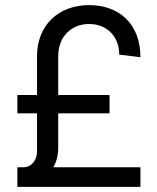

<svg xmlns="http://www.w3.org/2000/svg" viewBox="-20 -732 616 752"><path d="M125 -512V-360H48V-288H125V-138C125 -104 102 -77 74 -77H48V0H530V-77H189C201 -98 208 -124 208 -153V-288H409V-360H208V-512C208 -587 258 -638 329 -638C398 -638 447 -590 447 -518L530 -508C530 -639 446 -712 329 -712C209 -712 125 -633 125 -512Z"/></svg>

Font: HB Figtree Prototype
Style: Regular
Weight: 400
Designer: Alfredo Marco Pradil
Foundry: Hanken Design Co.®
Version: Version 1.002;Glyphs 3.2 (3228)